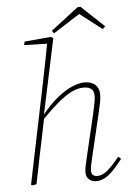

<svg xmlns="http://www.w3.org/2000/svg" viewBox="-60 -929 662 983"><g transform="rotate(-5 271.5 -437.0)"><path d="M67 4 60 0 167 -519Q178 -571 187.5 -621Q197 -671 207 -723L215 -712L87 -715L91 -733L226 -745L239 -738L157 -351L159 -347L131 -210Q124 -176 116.5 -141Q109 -106 102.5 -71Q96 -36 88 0ZM393 11Q372 11 357.5 -2.5Q343 -16 343 -37Q343 -56 347 -71.5Q351 -87 355 -108L407 -328Q414 -360 419 -384Q424 -408 424 -425Q424 -449 411 -460.5Q398 -472 371 -472Q341 -472 309 -456.5Q277 -441 237.5 -407.5Q198 -374 144 -319V-352H157Q199 -404 239 -436Q279 -468 314.5 -483Q350 -498 378 -498Q414 -498 433.5 -479.5Q453 -461 453 -430Q453 -409 448 -385Q443 -361 435 -327L383 -108Q380 -92 376 -75.5Q372 -59 372 -44Q372 -30 380 -22.5Q388 -15 403 -15Q428 -15 454.5 -37Q481 -59 517 -104L531 -92Q508 -62 486 -38.5Q464 -15 441.5 -2Q419 11 393 11ZM392 -885 509 -775 495 -762 376 -854H389L245 -762L235 -776L377 -885Z"/></g></svg>

Font: Source Serif 4 ExtraLight
Style: Italic
Weight: 250
Italic angle: -12°
Designer: Frank Grießhammer
Foundry: Adobe Systems Incorporated
Version: Version 4.004;hotconv 1.0.116;makeotfexe 2.5.65601